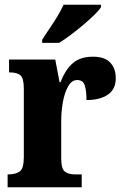

<svg xmlns="http://www.w3.org/2000/svg" viewBox="-20 -786 519 806"><path d="M12 0V-54H16Q46 -54 63 -66.5Q80 -79 80 -126V-414Q80 -458 65.5 -470Q51 -482 22 -482H18V-536H212L230 -441H234Q255 -495 286.5 -521.5Q318 -548 370 -548Q420 -548 443 -523Q466 -498 466 -458Q466 -411 432.5 -388.5Q399 -366 343 -366Q343 -407 335.5 -428.5Q328 -450 304 -450Q281 -450 266 -423.5Q251 -397 244 -357.5Q237 -318 237 -279V-121Q237 -77 252.5 -65.5Q268 -54 293 -54H323V0ZM157 -619Q170 -640 187.5 -665.5Q205 -691 221 -717.5Q237 -744 247 -766H404V-756Q396 -743 376 -723.5Q356 -704 330 -682Q304 -660 277.5 -640Q251 -620 228 -606H157Z"/></svg>

Font: Noto Serif Thai Condensed ExtraBold
Style: Regular
Weight: 800
Width: 3
Designer: Monotype Design Team
Foundry: Monotype Imaging Inc.
Version: Version 2.002; ttfautohint (v1.8.4.7-5d5b)